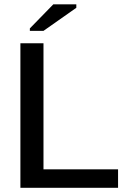

<svg xmlns="http://www.w3.org/2000/svg" viewBox="-20 -894 614 914"><path d="M542 -87.9V0H77.1V-688H187V-87.9ZM343.3 -856.9 187 -747.1H122.1V-758.8L233.9 -873.5H343.3Z"/></svg>

Font: Arimo Medium
Style: Regular
Weight: 500
Designer: Steve Matteson
Foundry: Monotype Imaging Inc.
Version: Version 1.33